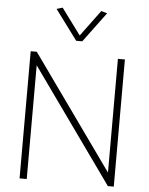

<svg xmlns="http://www.w3.org/2000/svg" viewBox="-62 -1017 827 1068"><g transform="rotate(5 351.0 -483.5)"><path d="M575 -710H614V0H581L128 -635V0H88V-710H122L575 -75ZM335 -790 211 -957 244 -967 352 -821 460 -967 493 -957 369 -790Z"/></g></svg>

Font: Livvic ExtraLight
Style: Regular
Weight: 275
Designer: Jacques Le Bailly, Baron von Fonthausen
Version: Version 1.001; ttfautohint (v1.8.2)